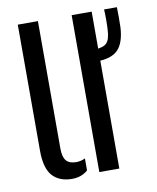

<svg xmlns="http://www.w3.org/2000/svg" viewBox="-73 -657 593 723"><g transform="rotate(-10 224.0 -296.0)"><path d="M44 -118V-600H121V-112.5Q121 -80.5 133 -66.2Q145 -52 171.5 -52Q188.5 -52 205.5 -60V-14Q180.5 7.5 145.5 7.5Q96.5 7.5 70.2 -21.8Q44 -51 44 -118ZM250 0V-600H326.5V0ZM311.5 -412Q298.5 -412 286.5 -414V-458.5Q298.5 -457 311.5 -457.5Q346.5 -458.5 359.5 -472.5Q372.5 -486.5 374 -522.5Q375 -537.5 375 -561.2Q375 -585 374 -600H423Q423.5 -585 423.5 -561.2Q423.5 -537.5 423 -522.5Q419.5 -463.5 394 -437.8Q368.5 -412 311.5 -412Z"/></g></svg>

Font: Big Shoulders Stencil Display Medium
Style: Regular
Weight: 500
Designer: Patric King
Foundry: XO Type Co
Version: Version 1.000